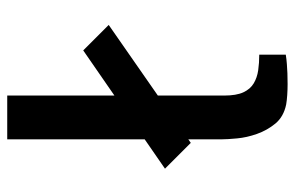

<svg xmlns="http://www.w3.org/2000/svg" viewBox="-160 -638 804 523"><g transform="rotate(-90 241.5 -377.0)"><path d="M365.2 -551.8 434.6 -482.4 113.3 -258.8 43 -329.1ZM242.2 -168Q242.2 -134.8 251 -115.7Q259.8 -96.7 275.4 -87.4Q291 -78.1 311 -75.2Q331.1 -72.3 353.5 -72.3V0Q340.8 2 328.1 2.9Q317.4 3.9 302.7 4.4Q288.1 4.9 273.4 4.9Q258.8 4.9 243.7 3.9Q228.5 2.9 217.8 1Q184.6 -5.9 166 -28.3Q147.5 -50.8 137.7 -78.6Q127.9 -106.4 125.5 -132.8Q123 -159.2 123 -173.8V-185.5V-758.8H242.2Z"/></g></svg>

Font: Allerta
Style: Medium
Weight: 500
Designer: Matt McInerney
Foundry: Matt McInerney
Version: Version 1.0